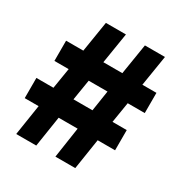

<svg xmlns="http://www.w3.org/2000/svg" viewBox="-162 -821 904 946"><g transform="rotate(30 289.5 -347.5)"><path d="M61 0 88 -174H9V-289H106L125 -406H44V-521H142L170 -695H284L256 -521H364L392 -695H506L478 -521H558V-406H461L442 -289H523V-174H424L397 0H284L310 -174H202L175 0ZM220 -289H328L346 -406H239Z"/></g></svg>

Font: Ruda ExtraBold
Style: Regular
Weight: 800
Designer: Mariela Monsalve and Angelina Sanchez
Foundry: Mariela Monsalve and Angelina Sanchez
Version: Version 2.000